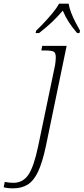

<svg xmlns="http://www.w3.org/2000/svg" viewBox="-160 -786 456 1046"><path d="M-88 240Q-104 240 -117 238.5Q-130 237 -140 234L-134 205Q-125 207 -112 208.5Q-99 210 -87 210Q-35 210 -5 165.5Q25 121 48 10L140 -431Q141 -439 142.5 -450.5Q144 -462 144 -473Q144 -498 132.5 -504.5Q121 -511 85 -511H65L70 -536H203L90 10Q71 99 47.5 149Q24 199 -9 219.5Q-42 240 -88 240ZM37 -619Q57 -638 81.5 -664Q106 -690 128 -717Q150 -744 162 -766H214Q217 -744 227.5 -717Q238 -690 251.5 -664Q265 -638 276 -619L273 -606H260Q232 -639 214.5 -666Q197 -693 182 -728Q152 -693 123.5 -666Q95 -639 53 -606H34Z"/></svg>

Font: Noto Serif ExtraLight
Style: Italic
Weight: 200
Italic angle: -12°
Designer: Monotype Design Team
Foundry: Monotype Imaging Inc.
Version: Version 2.014; ttfautohint (v1.8.4.7-5d5b)